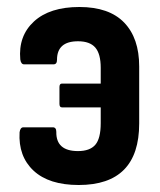

<svg xmlns="http://www.w3.org/2000/svg" viewBox="-20 -521 457 549"><path d="M205 8Q120 8 76 -33Q32 -74 36 -143Q38 -157 47 -157H131Q141 -157 141 -144Q140 -89 203 -89Q237 -89 252.5 -107Q268 -125 268 -169V-214H157Q150 -214 150 -224V-272Q150 -282 157 -282H268V-327Q268 -367 252.5 -385Q237 -403 203 -403Q143 -403 143 -350Q143 -337 133 -337H49Q40 -337 38 -351Q32 -418 77 -459.5Q122 -501 207 -501Q292 -501 335 -456.5Q378 -412 378 -331V-168Q378 8 205 8Z"/></svg>

Font: Sofia Sans Condensed
Style: Bold
Weight: 700
Designer: Botio Nikoltchev, Ani Petrova
Foundry: lettersoup
Version: Version 4.101; ttfautohint (v1.8.4.7-5d5b)